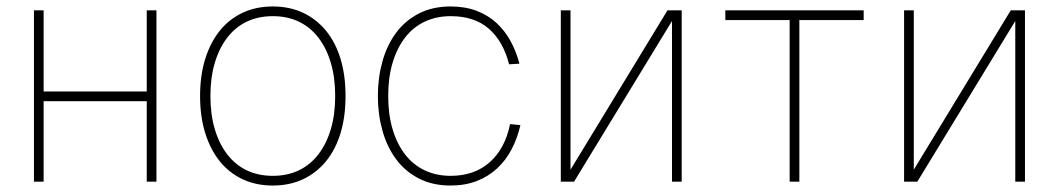

<svg xmlns="http://www.w3.org/2000/svg" viewBox="-20 -562 3276 594"><path d="M85 0V-530H115V-279H434V-530H464V0H434V-249H115V0Z M824 12Q772 12 730.5 -7.5Q689 -27 660 -63Q631 -99 615 -150Q599 -201 599 -265Q599 -329 615 -380Q631 -431 660 -467Q689 -503 730.5 -522.5Q772 -542 824 -542Q876 -542 917.5 -522.5Q959 -503 988.5 -467Q1018 -431 1033.5 -380Q1049 -329 1049 -265Q1049 -201 1033.5 -150Q1018 -99 988.5 -63Q959 -27 917.5 -7.5Q876 12 824 12ZM824 -18Q869 -18 904.5 -35Q940 -52 965 -84.5Q990 -117 1003.5 -162.5Q1017 -208 1017 -265Q1017 -322 1003.5 -367.5Q990 -413 965 -445.5Q940 -478 904.5 -495Q869 -512 824 -512Q779 -512 743.5 -495Q708 -478 683 -445.5Q658 -413 644.5 -367.5Q631 -322 631 -265Q631 -208 644.5 -162.5Q658 -117 683 -84.5Q708 -52 743.5 -35Q779 -18 824 -18Z M1374 12Q1318 12 1275.5 -10Q1233 -32 1205 -70Q1177 -108 1163 -158.5Q1149 -209 1149 -265Q1149 -321 1163 -371.5Q1177 -422 1205 -460Q1233 -498 1275.5 -520Q1318 -542 1374 -542Q1419 -542 1454.5 -528.5Q1490 -515 1516 -491Q1542 -467 1559.5 -435Q1577 -403 1587 -365L1555 -363Q1537 -434 1492.5 -473Q1448 -512 1374 -512Q1330 -512 1294 -495Q1258 -478 1233 -445.5Q1208 -413 1194.5 -367.5Q1181 -322 1181 -265Q1181 -208 1194.5 -162.5Q1208 -117 1233 -84.5Q1258 -52 1294 -35Q1330 -18 1374 -18Q1448 -18 1495.5 -60.5Q1543 -103 1558 -178L1590 -175Q1581 -135 1563 -100.5Q1545 -66 1518 -41Q1491 -16 1455 -2Q1419 12 1374 12Z M1715 0V-530H1745V-37L2045 -530H2089V0H2059V-497L1756 0Z M2423 0V-500H2224V-530H2652V-500H2453V0Z M2777 0V-530H2807V-37L3107 -530H3151V0H3121V-497L2818 0Z"/></svg>

Font: Geist Thin
Style: Regular
Weight: 400
Designer: Basement.studio, Andrés Briganti, Mateo Zaragoza
Foundry: Basement.studio, Vercel, Andrés Briganti, Guido Ferreyra, Mateo Zaragoza
Version: Version 1.401